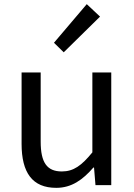

<svg xmlns="http://www.w3.org/2000/svg" viewBox="-20 -892 647 925"><path d="M251 13C325 13 379 -26 430 -85H433L440 0H516V-543H425V-158C373 -94 334 -66 278 -66C206 -66 176 -109 176 -210V-543H84V-199C84 -60 136 13 251 13ZM287 -640 462 -812 398 -872 240 -686Z"/></svg>

Font: Source Han Sans JP
Style: Regular
Weight: 400
Designer: Ryoko NISHIZUKA 西塚涼子 (kana, bopomofo & ideographs); Paul D. Hunt (Latin, Greek & Cyrillic); Sandoll Communications 산돌커뮤니
Foundry: Adobe
Version: Version 2.004;hotconv 1.0.118;makeotfexe 2.5.65603